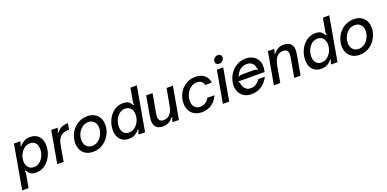

<svg xmlns="http://www.w3.org/2000/svg" viewBox="-14 -1847 6299 3125"><g transform="rotate(-20 3136.0 -284.5)"><path d="M609 -349Q609 -256 570 -173Q531 -90 461.5 -39.5Q392 11 305 11Q247 11 213 -10Q179 -31 152 -81L136 -71Q144 -57 144 -43Q144 -39 142 -27L100 206H-10L125 -557H235L230 -530Q226 -512 222.5 -504Q219 -496 209 -486L221 -476Q265 -526 307.5 -547Q350 -568 407 -568Q501 -568 555 -508Q609 -448 609 -349ZM171 -232Q171 -166 206.5 -125.5Q242 -85 302 -85Q358 -85 402.5 -120Q447 -155 471.5 -211Q496 -267 496 -327Q496 -393 463 -432.5Q430 -472 370 -472Q313 -472 267.5 -437.5Q222 -403 196.5 -347.5Q171 -292 171 -232Z M672 0 770 -557H880L875 -530Q871 -504 854 -486L866 -477Q907 -526 950.5 -547Q994 -568 1052 -568H1063L1044 -460H1014Q948 -460 903 -423Q848 -377 831 -275L782 0Z M1063 -222Q1063 -311 1105.5 -391Q1148 -471 1224.5 -519.5Q1301 -568 1396 -568Q1469 -568 1521 -538Q1573 -508 1600 -456Q1627 -404 1627 -338Q1627 -249 1584 -168.5Q1541 -88 1465 -38.5Q1389 11 1293 11Q1221 11 1169 -19Q1117 -49 1090 -101.5Q1063 -154 1063 -222ZM1516 -324Q1516 -390 1478.5 -431Q1441 -472 1379 -472Q1322 -472 1275 -438.5Q1228 -405 1201 -350.5Q1174 -296 1174 -236Q1174 -168 1211.5 -126.5Q1249 -85 1311 -85Q1368 -85 1415 -119Q1462 -153 1489 -208.5Q1516 -264 1516 -324Z M1710 -208Q1710 -301 1749 -384Q1788 -467 1857 -517.5Q1926 -568 2013 -568Q2071 -568 2105 -547Q2139 -526 2166 -477L2182 -486Q2174 -500 2174 -514Q2174 -518 2176 -530L2218 -763H2328L2193 0H2083L2088 -27Q2092 -45 2095.5 -53Q2099 -61 2109 -71L2097 -81Q2053 -31 2010.5 -10Q1968 11 1911 11Q1818 11 1764 -49Q1710 -109 1710 -208ZM2147 -325Q2147 -391 2111.5 -431.5Q2076 -472 2016 -472Q1960 -472 1915.5 -437.5Q1871 -403 1846.5 -347Q1822 -291 1822 -230Q1822 -164 1855 -124.5Q1888 -85 1948 -85Q2005 -85 2050.5 -119.5Q2096 -154 2121.5 -209.5Q2147 -265 2147 -325Z M2356 -80Q2348 -107 2348 -140Q2348 -179 2357 -229L2415 -557H2525L2467 -228Q2461 -195 2461 -170Q2461 -133 2476 -110Q2497 -82 2550 -82Q2609 -82 2649 -120Q2675 -144 2692 -185Q2709 -226 2721 -296L2768 -557H2878L2779 0H2669L2674 -27Q2677 -42 2681.5 -51.5Q2686 -61 2695 -71L2683 -81Q2640 -32 2599 -10.5Q2558 11 2509 11Q2442 11 2406 -13Q2370 -37 2356 -80Z M2941 -225Q2941 -319 2983.5 -397.5Q3026 -476 3100 -522Q3174 -568 3266 -568Q3362 -568 3422 -519Q3482 -470 3490 -388H3375Q3368 -430 3338.5 -452.5Q3309 -475 3263 -475Q3203 -475 3154.5 -440Q3106 -405 3078.5 -347.5Q3051 -290 3051 -226Q3051 -160 3086 -121Q3121 -82 3180 -82Q3232 -82 3274 -108.5Q3316 -135 3337 -180H3460Q3425 -90 3349 -39.5Q3273 11 3177 11Q3105 11 3052 -18.5Q2999 -48 2970 -101.5Q2941 -155 2941 -225Z M3651 0H3541L3639 -557H3749ZM3646 -692Q3646 -726 3672.5 -750.5Q3699 -775 3733 -775Q3761 -775 3778.5 -759Q3796 -743 3796 -717Q3796 -683 3769.5 -659Q3743 -635 3709 -635Q3682 -635 3664 -651Q3646 -667 3646 -692Z M3806 -217Q3806 -309 3850 -390Q3894 -471 3970 -519.5Q4046 -568 4137 -568Q4201 -568 4253.5 -543.5Q4306 -519 4337 -469.5Q4368 -420 4368 -349Q4368 -321 4362 -286L4357 -256H3981Q3931 -256 3910 -259L3905 -243Q3913 -241 3915.5 -236Q3918 -231 3920 -219Q3922 -205 3925 -196Q3936 -144 3971 -114.5Q4006 -85 4057 -85Q4110 -85 4152.5 -112.5Q4195 -140 4220 -183H4334Q4292 -97 4215.5 -43Q4139 11 4037 11Q3966 11 3914 -18Q3862 -47 3834 -98.5Q3806 -150 3806 -217ZM3937 -328Q3952 -337 3965 -341Q3978 -345 3993 -345H4204Q4234 -345 4258 -328L4270 -341Q4262 -347 4260 -351.5Q4258 -356 4258 -363Q4258 -372 4257 -380.5Q4256 -389 4251 -398Q4237 -436 4203.5 -456.5Q4170 -477 4124 -477Q4078 -477 4038.5 -456.5Q3999 -436 3970 -398Q3958 -384 3951 -364Q3947 -355 3943.5 -350.5Q3940 -346 3930 -341Z M4425 0 4523 -557H4633L4628 -530Q4624 -504 4607 -486L4619 -477Q4662 -526 4703 -547Q4744 -568 4793 -568Q4916 -568 4946 -478Q4955 -451 4955 -417Q4955 -384 4945 -328L4887 0H4777L4835 -329Q4841 -362 4841 -388Q4841 -426 4826 -447Q4805 -475 4753 -475Q4693 -475 4653 -437Q4627 -413 4610 -372Q4593 -331 4581 -261L4535 0Z M5043 -208Q5043 -301 5082 -384Q5121 -467 5190 -517.5Q5259 -568 5346 -568Q5404 -568 5438 -547Q5472 -526 5499 -477L5515 -486Q5507 -500 5507 -514Q5507 -518 5509 -530L5551 -763H5661L5526 0H5416L5421 -27Q5425 -45 5428.5 -53Q5432 -61 5442 -71L5430 -81Q5386 -31 5343.5 -10Q5301 11 5244 11Q5151 11 5097 -49Q5043 -109 5043 -208ZM5480 -325Q5480 -391 5444.5 -431.5Q5409 -472 5349 -472Q5293 -472 5248.5 -437.5Q5204 -403 5179.5 -347Q5155 -291 5155 -230Q5155 -164 5188 -124.5Q5221 -85 5281 -85Q5338 -85 5383.5 -119.5Q5429 -154 5454.5 -209.5Q5480 -265 5480 -325Z M5678 -222Q5678 -311 5720.5 -391Q5763 -471 5839.5 -519.5Q5916 -568 6011 -568Q6084 -568 6136 -538Q6188 -508 6215 -456Q6242 -404 6242 -338Q6242 -249 6199 -168.5Q6156 -88 6080 -38.5Q6004 11 5908 11Q5836 11 5784 -19Q5732 -49 5705 -101.5Q5678 -154 5678 -222ZM6131 -324Q6131 -390 6093.5 -431Q6056 -472 5994 -472Q5937 -472 5890 -438.5Q5843 -405 5816 -350.5Q5789 -296 5789 -236Q5789 -168 5826.5 -126.5Q5864 -85 5926 -85Q5983 -85 6030 -119Q6077 -153 6104 -208.5Q6131 -264 6131 -324Z"/></g></svg>

Font: Open Sauce Sans Medium Italic
Style: Regular
Weight: 500
Italic angle: -10°
Designer: Alfredo Marco Pradil
Foundry: Creative Sauce Fz LLC
Version: Version 1.477